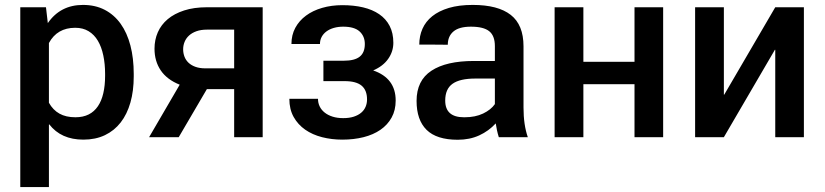

<svg xmlns="http://www.w3.org/2000/svg" viewBox="-20 -558 3355 781"><path d="M179 203H62.5V-528.5H167L174.5 -464Q225.5 -538 317.5 -538Q367.5 -538 406 -518Q444.5 -498 470.8 -461.2Q497 -424.5 510.5 -372.8Q524 -321 524 -257.5V-247Q524 -188.5 510.5 -141Q497 -93.5 471 -60Q445 -26.5 406.8 -8.2Q368.5 10 319 10Q228.5 10 180.5 -52H180Q179.5 -51.5 179 -51.5ZM287 -81Q318 -81 340.8 -92.5Q363.5 -104 378.2 -125.8Q393 -147.5 400.2 -178.8Q407.5 -210 407.5 -249.5V-257.5Q407.5 -298 400.2 -332.5Q393 -367 378.2 -392Q363.5 -417 340.5 -431Q317.5 -445 286 -445Q212.5 -445 179 -383V-140Q195.5 -110.5 221.8 -95.8Q248 -81 287 -81Z M1048.5 0H932.5V-195.5H821.5L707 0H586.5L711 -213.5Q659.5 -234 634 -271.5Q608.5 -309 608.5 -360Q608.5 -396 622 -426.8Q635.5 -457.5 662.2 -480Q689 -502.5 729 -515.5Q769 -528.5 822 -528.5H1048.5ZM932.5 -280V-437.5H822Q797.5 -437.5 779.2 -431Q761 -424.5 749 -413.5Q737 -402.5 731 -388Q725 -373.5 725 -357.5Q725 -341.5 730.5 -327.2Q736 -313 747.2 -302.5Q758.5 -292 775.5 -286Q792.5 -280 815 -280Z M1372.5 10Q1329 10 1290 0Q1251 -10 1221.5 -30.5Q1192 -51 1174.5 -82.2Q1157 -113.5 1157 -156H1273.5Q1273.5 -139 1280.5 -124.8Q1287.5 -110.5 1300.8 -100Q1314 -89.5 1333 -83.5Q1352 -77.5 1376 -77.5Q1401 -77.5 1419.2 -83.5Q1437.5 -89.5 1449.5 -99.8Q1461.5 -110 1467.2 -123.8Q1473 -137.5 1473 -153.5Q1473 -191 1451 -209.5Q1429 -228 1381.5 -228H1295.5V-311H1378.5Q1422.5 -311 1443.2 -327.5Q1464 -344 1464 -379Q1464 -410.5 1442.8 -430Q1421.5 -449.5 1376 -449.5Q1355.5 -449.5 1338 -444.5Q1320.5 -439.5 1308 -430.2Q1295.5 -421 1288.5 -408Q1281.5 -395 1281.5 -379H1165.5Q1165.5 -415.5 1181.2 -444.8Q1197 -474 1224.8 -494.5Q1252.5 -515 1290.5 -526Q1328.5 -537 1372.5 -537Q1419 -537 1457 -528Q1495 -519 1522.5 -500.2Q1550 -481.5 1565 -452.5Q1580 -423.5 1580 -384Q1580 -348.5 1559.2 -318.8Q1538.5 -289 1498 -271.5Q1589.5 -240 1589.5 -149Q1589.5 -109.5 1573 -79.8Q1556.5 -50 1527.5 -30Q1498.5 -10 1458.8 0Q1419 10 1372.5 10Z M1842 10.5Q1756 10.5 1715.2 -29.8Q1674.5 -70 1674.5 -147.5Q1674.5 -230.5 1734.8 -270.2Q1795 -310 1908 -310H1993V-370.5Q1993 -412.5 1970 -431Q1947 -449.5 1895.5 -449.5Q1847.5 -449.5 1824.5 -430Q1801.5 -410.5 1801.5 -376Q1772.5 -376 1744 -376.5H1742Q1739 -376.5 1736 -376.5H1734Q1732 -376.5 1729.5 -376.5H1728Q1725 -376.5 1722.5 -376.5H1720.5Q1720 -376.5 1719 -376.5H1717Q1716 -376.5 1715.5 -376.5H1694.5Q1693 -376.5 1692 -376.5H1690Q1689 -376.5 1688 -376.5H1685.5Q1685.5 -411.5 1698.5 -441Q1711.5 -470.5 1738.2 -492Q1765 -513.5 1806 -525.8Q1847 -538 1903 -538Q2005.5 -538 2057.5 -497.5Q2109.5 -457 2109.5 -369.5V-120.5Q2109.5 -50 2127 0H2009Q2004.5 -14.5 2001.5 -28.5Q1998.5 -42.5 1996.5 -56Q1968 -25 1929.2 -7.2Q1890.5 10.5 1842 10.5ZM1870 -81Q1913.5 -81 1945.2 -96.2Q1977 -111.5 1993 -134.5V-238.5H1914Q1850.5 -238.5 1820.8 -217.2Q1791 -196 1791 -149Q1791 -81 1867 -81Z M2677.5 0H2561V-215.5H2353V0H2236V-528.5H2353V-306.5H2561V-528.5H2677.5Z M3250 0H3133.5V-355.5H3132L2924.5 0H2807.5V-528.5H2924.5V-173H2926L3133.5 -528.5H3250Z"/></svg>

Font: Roberto Sans Medium
Style: Regular
Weight: 500
Designer: Google (font) & Cristiano Sobral (main changes)
Version: Version 1.000;October 12, 2021;FontCreator 14.0.0.2814 64-bi